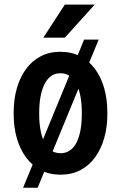

<svg xmlns="http://www.w3.org/2000/svg" viewBox="-20 -769 538 856"><path d="M419.9 -592.3 147.9 67.9H83L355 -592.3ZM41 -258.3V-269Q41 -326.7 55.2 -375.7Q69.3 -424.8 95.9 -461.2Q122.6 -497.6 161.1 -517.8Q199.7 -538.1 249 -538.1Q299.3 -538.1 338.1 -517.8Q377 -497.6 403.8 -461.2Q430.7 -424.8 444.6 -375.7Q458.5 -326.7 458.5 -269V-258.3Q458.5 -201.2 444.3 -152.3Q430.2 -103.5 403.6 -67.1Q377 -30.8 338.4 -10.5Q299.8 9.8 250 9.8Q200.2 9.8 161.6 -10.5Q123 -30.8 96.2 -67.1Q69.3 -103.5 55.2 -152.3Q41 -201.2 41 -258.3ZM154.8 -269V-258.3Q154.8 -223.1 160.2 -191.9Q165.5 -160.6 176.8 -136.7Q188 -112.8 206.3 -99.4Q224.6 -85.9 250 -85.9Q274.9 -85.9 293.2 -99.4Q311.5 -112.8 322.8 -136.7Q334 -160.6 339.4 -191.9Q344.7 -223.1 344.7 -258.3V-269Q344.7 -304.2 339.4 -335.2Q334 -366.2 322.8 -390.4Q311.5 -414.6 293.2 -428.5Q274.9 -442.4 249 -442.4Q223.6 -442.4 205.8 -428.5Q188 -414.6 176.8 -390.4Q165.5 -366.2 160.2 -335.2Q154.8 -304.2 154.8 -269ZM173.3 -601.1 269 -748.5H402.3L269 -601.1Z"/></svg>

Font: Roboto Condensed Medium
Style: Regular
Weight: 500
Designer: Christian Robertson
Foundry: Google
Version: Version 3.0